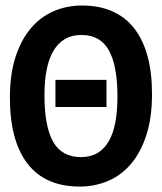

<svg xmlns="http://www.w3.org/2000/svg" viewBox="-20 -669 590 700"><path d="M534.2 -326.2Q534.2 -239.7 513.4 -176Q492.7 -112.3 457 -70.8Q421.4 -29.3 373.3 -9Q325.2 11.2 271 11.2Q145 11.2 80.6 -72Q16.1 -155.3 16.1 -313Q16.1 -398.9 36.9 -462.2Q57.6 -525.4 93.3 -566.9Q128.9 -608.4 176.8 -628.7Q224.6 -648.9 278.8 -648.9Q341.8 -648.9 389.6 -627.7Q437.5 -606.4 469.5 -565.4Q501.5 -524.4 517.8 -464.4Q534.2 -404.3 534.2 -326.2ZM408.2 -315.9Q408.2 -429.2 377 -485.4Q345.7 -541.5 276.9 -541.5Q242.2 -541.5 217 -526.9Q191.9 -512.2 175 -483.9Q158.2 -455.6 150.1 -414.8Q142.1 -374 142.1 -321.8Q142.1 -208 173.8 -152.1Q205.6 -96.2 274.9 -96.2Q309.6 -96.2 334.7 -110.8Q359.9 -125.5 376.2 -153.6Q392.6 -181.6 400.4 -222.4Q408.2 -263.2 408.2 -315.9ZM182.1 -377.9H368.2V-278.8H182.1Z"/></svg>

Font: Code New Roman
Style: Bold
Weight: 700
Monospace: yes
Designer: Sam Radian
Foundry: Code New Roman
Version: Version 1.508 October 19, 2014